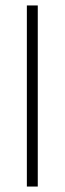

<svg xmlns="http://www.w3.org/2000/svg" viewBox="-20 -684 237 704"><path d="M78.5 0V-664H118.5V0Z"/></svg>

Font: Anek Latin Medium ExtraLight
Style: Regular
Weight: 250
Version: Version 1.003